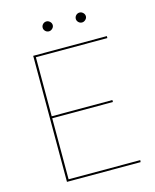

<svg xmlns="http://www.w3.org/2000/svg" viewBox="-126 -945 834 1030"><g transform="rotate(-15 291.0 -430.0)"><path d="M526 -11 525 0H116V-700H525V-689H128V-361H465V-350H128V-11ZM260 -832Q260 -821.5 251.2 -813.2Q242.5 -805 232 -805Q220.5 -805 212.2 -813.2Q204 -821.5 204 -832Q204 -843.5 212.2 -851.8Q220.5 -860 232 -860Q242.5 -860 251.2 -851.8Q260 -843.5 260 -832ZM444 -832Q444 -821.5 435.2 -813.2Q426.5 -805 416 -805Q404.5 -805 396.2 -813.2Q388 -821.5 388 -832Q388 -843.5 396.2 -851.8Q404.5 -860 416 -860Q426.5 -860 435.2 -851.8Q444 -843.5 444 -832Z"/></g></svg>

Font: Lato 2
Style: Regular
Weight: 100
Designer: Lukasz Dziedzic with Adam Twardoch and Botio Nikoltchev
Foundry: tyPoland Lukasz Dziedzic
Version: Version 2.015; 2015-08-06; http://www.latofonts.com/